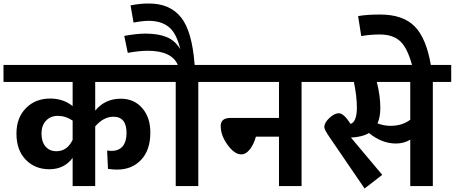

<svg xmlns="http://www.w3.org/2000/svg" viewBox="-40 -1063 2598 1097"><path d="M504 -595V-431Q560 -499 650 -499Q726 -499 772.5 -445.5Q819 -392 819 -306Q819 -206 766.5 -150Q714 -94 629 -94Q607 -94 577 -98L572 -203Q586 -201 597 -201Q639 -201 661 -227.5Q683 -254 683 -303Q683 -396 608 -396Q552 -396 504 -341V0H375V-161Q327 -96 242 -96Q160 -96 107 -150.5Q54 -205 54 -300Q54 -390 108 -445Q162 -500 247 -500Q321 -500 375 -457V-595H-20V-692H901V-595ZM282 -199Q344 -199 375 -264V-374Q335 -401 290 -401Q249 -401 223 -373.5Q197 -346 197 -300Q197 -253 220 -226Q243 -199 282 -199Z M1198 -692V-595H1093V0H964V-595H861V-692H976Q941 -773 804 -773Q756 -773 690 -761L670 -858Q742 -871 791 -871Q863 -871 911.5 -851.5Q960 -832 990 -782Q969 -872 925.5 -908Q882 -944 809 -944Q775 -944 723 -934L706 -1032Q756 -1043 811 -1043Q931 -1043 994.5 -963.5Q1058 -884 1072 -692Z M1788 -692V-595H1683V0H1554V-282H1422Q1410 -238 1387.5 -209.5Q1365 -181 1338 -181Q1300 -181 1260.5 -235Q1221 -289 1221 -343Q1221 -389 1276 -389H1554V-595H1158V-692Z M2538 -692V-595H2433V0H2304V-265Q2268 -243 2222 -243Q2142 -243 2068 -303Q2030 -280 1965 -277L2144 -64L2043 14L1843 -279Q1813 -322 1813 -337Q1813 -362 1842 -389Q1871 -416 1896 -416Q1924 -416 1963 -355Q1999 -367 1999 -449Q1999 -513 1982 -595H1748V-692ZM2304 -379V-595H2113Q2133 -515 2133 -447Q2133 -394 2117 -358Q2154 -344 2191 -344Q2258 -344 2304 -379Z M2319 -672Q2293 -780 2251 -823Q2209 -866 2130 -866Q2077 -866 2024 -857L2006 -971Q2054 -980 2132 -980Q2263 -980 2330 -911.5Q2397 -843 2423 -684Z"/></svg>

Font: FiraGO SemiBold
Style: Regular
Weight: 600
Designer: bBox Type
Foundry: bBox Type GmbH
Version: Version 1.001;PS 001.001;hotconv 1.0.88;makeotf.lib2.5.64775